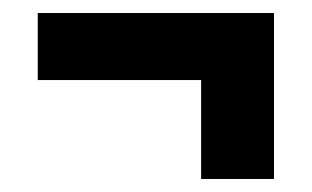

<svg xmlns="http://www.w3.org/2000/svg" viewBox="-20 -398 479 295"><path d="M401 -123H289V-275H38V-378H401Z"/></svg>

Font: Fira Sans Compressed SemiBold
Style: Regular
Weight: 600
Width: 1
Designer: bBox Type GmbH & Carrois Corporate GbR & Edenspiekermann AG
Foundry: bBox Type GmbH & Carrois Corporate GbR & Edenspiekermann AG
Version: Version 4.301